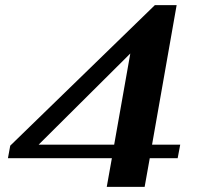

<svg xmlns="http://www.w3.org/2000/svg" viewBox="-20 -730 770 750"><path d="M417 -112H11L20 -161L585 -710H670L574 -165H684L674 -112H565L545 0H397ZM426 -165 489 -521 131 -165Z"/></svg>

Font: Fahkwang SemiBold
Style: Italic
Weight: 600
Italic angle: -10°
Version: Version 1.000; ttfautohint (v1.6)